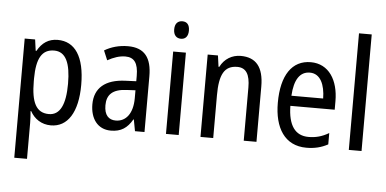

<svg xmlns="http://www.w3.org/2000/svg" viewBox="-61 -884 2505 1247"><g transform="rotate(5 1192.0 -260.0)"><path d="M286 -547C226 -547 184 -518 154 -464H149L139 -537H71V240H154V6C154 -16 152 -44 150 -71H154C181 -22 228 10 289 10C398 10 463 -90 463 -269C463 -454 398 -547 286 -547ZM269 -476C345 -476 377 -403 377 -269C377 -134 343 -62 270 -62C187 -62 154 -128 154 -266V-285C155 -415 189 -476 269 -476Z M744 -546C687 -546 634 -531 591 -505L617 -443C657 -465 695 -478 733 -478C790 -478 817 -443 817 -359V-324L747 -321C615 -316 546 -256 546 -150C546 -58 593 10 680 10C747 10 787 -18 820 -75H823L837 0H899V-363C899 -483 853 -546 744 -546ZM760 -262 817 -265V-213C817 -113 772 -58 706 -58C660 -58 631 -87 631 -151C631 -220 668 -258 760 -262Z M1082 -738C1052 -738 1033 -719 1033 -681C1033 -644 1052 -624 1082 -624C1111 -624 1129 -644 1129 -681C1129 -719 1112 -738 1082 -738ZM1122 -537H1039V0H1122Z M1479 -547C1423 -547 1373 -518 1346 -464H1341L1331 -537H1264V0H1347V-279C1347 -413 1378 -474 1463 -474C1521 -474 1546 -431 1546 -347V0H1629V-360C1629 -488 1578 -547 1479 -547Z M1936 -546C1814 -546 1745 -445 1745 -265C1745 -102 1813 10 1955 10C2009 10 2052 -1 2095 -24V-98C2051 -72 2010 -61 1963 -61C1875 -61 1830 -125 1828 -252H2117V-308C2117 -444 2054 -546 1936 -546ZM1936 -478C2005 -478 2035 -407 2036 -318H1829C1835 -425 1872 -478 1936 -478Z M2314 0V-760H2231V0Z"/></g></svg>

Font: Noto Sans Arabic UI Cn
Style: Regular
Weight: 400
Width: 3
Designer: Monotype Design Team, Nadine Chahine and Nizar Qandah
Foundry: Monotype Imaging Inc.
Version: Version 2.010